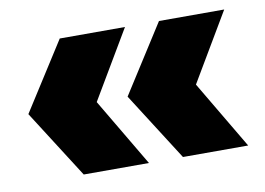

<svg xmlns="http://www.w3.org/2000/svg" viewBox="-52 -537 752 545"><g transform="rotate(-10 323.5 -265.0)"><path d="M221 -265 337 -69H149L24 -265L149 -461H337ZM507 -265 623 -69H435L310 -265L435 -461H623Z"/></g></svg>

Font: Work Sans Black
Style: Regular
Weight: 900
Designer: Wei Huang
Foundry: Wei Huang
Version: Version 1.500